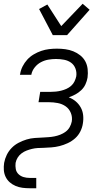

<svg xmlns="http://www.w3.org/2000/svg" viewBox="-26 -787 546 1022"><path d="M132 215Q112 215 93 212.5Q74 210 56.5 202.5Q39 195 25.5 183Q12 171 4 154.5Q-4 138 -5.5 119Q-7 100 -4 80Q0 58 10 37.5Q20 17 36 0.5Q52 -16 73 -27Q94 -38 115.5 -44.5Q137 -51 158.5 -52.5Q180 -54 202 -55H203Q218 -56 233 -57Q248 -58 263.5 -61Q279 -64 294.5 -70Q310 -76 323.5 -86Q337 -96 345 -110.5Q353 -125 356 -140Q360 -164 351 -186Q342 -208 323.5 -221Q305 -234 281.5 -238.5Q258 -243 234 -243H179L188 -298H243Q257 -298 271.5 -299.5Q286 -301 300 -304.5Q314 -308 327.5 -314Q341 -320 352.5 -330Q364 -340 370.5 -353.5Q377 -367 380 -381Q383 -403 375.5 -422.5Q368 -442 352 -453.5Q336 -465 315 -469Q294 -473 272 -473Q252 -473 231.5 -469.5Q211 -466 192 -456Q173 -446 159 -428.5Q145 -411 141 -391V-389H80L81 -392Q84 -413 94 -433Q104 -453 119 -469.5Q134 -486 153.5 -497.5Q173 -509 193.5 -516Q214 -523 235 -525.5Q256 -528 277 -528Q300 -528 322 -525Q344 -522 364 -514Q384 -506 401 -492.5Q418 -479 428 -460.5Q438 -442 440.5 -419.5Q443 -397 440 -374Q437 -356 429 -338.5Q421 -321 407 -307.5Q393 -294 375.5 -284.5Q358 -275 340 -269Q361 -261 377 -247.5Q393 -234 403.5 -215.5Q414 -197 416.5 -174.5Q419 -152 415 -129Q412 -108 401.5 -87Q391 -66 373.5 -50.5Q356 -35 334.5 -25Q313 -15 291 -9.5Q269 -4 247.5 -2.5Q226 -1 204 0H203Q189 0 174 1Q159 2 144.5 5.5Q130 9 115.5 14.5Q101 20 88.5 29.5Q76 39 68 52Q60 65 57 80Q55 97 58 113Q61 129 72.5 140Q84 151 99.5 155.5Q115 160 132 160H167V215ZM255 -600 182 -739 226 -763 300 -648 414 -767 451 -735 331 -600Z"/></svg>

Font: Iosevka Term Curly Lt Obl
Style: Regular
Weight: 300
Italic angle: -9°
Designer: Belleve Invis
Foundry: Belleve Invis
Version: Version 32.3.0